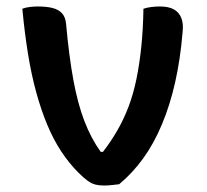

<svg xmlns="http://www.w3.org/2000/svg" viewBox="-20 -563 640 593"><path d="M96 -543Q123 -543 141.5 -538.5Q160 -534 171 -522.5Q182 -511 184 -490Q193 -390 206.5 -316.5Q220 -243 240.5 -189.5Q261 -136 291 -94H298Q322 -125 342 -159.5Q362 -194 377 -233.5Q392 -273 401.5 -319.5Q411 -366 416.5 -419.5Q422 -473 423 -536Q435 -540 448.5 -541.5Q462 -543 474 -543Q501 -543 517 -534Q533 -525 540 -507.5Q547 -490 544 -464Q537 -380 521 -309Q505 -238 480 -178.5Q455 -119 422 -73.5Q389 -28 348 6Q339 7 326.5 8.5Q314 10 301 10Q286 10 274.5 7Q263 4 251 -4.5Q239 -13 222 -30Q193 -59 169 -95.5Q145 -132 126 -177.5Q107 -223 92 -277.5Q77 -332 66.5 -396.5Q56 -461 49 -536Q59 -540 72.5 -541.5Q86 -543 96 -543Z"/></svg>

Font: Recursive Casual SemiBold
Style: Regular
Weight: 600
Version: Version 1.047